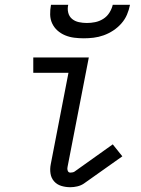

<svg xmlns="http://www.w3.org/2000/svg" viewBox="-20 -770 590 802"><path d="M274 12Q254 12 236 6.5Q218 1 206 -12.5Q194 -26 191 -45Q188 -64 192 -84L266 -466H119V-530H351L262 -72Q260 -64 263 -56.5Q266 -49 274 -49Q278 -49 283 -50Q288 -51 291 -53L451 -167L491 -117L330 -3Q318 5 303 8.5Q288 12 274 12ZM330 -610Q310 -610 290 -612.5Q270 -615 252 -622.5Q234 -630 220 -642.5Q206 -655 198 -672Q190 -689 189.5 -709Q189 -729 193 -750H265Q261 -733 265 -717Q269 -701 281 -691Q293 -681 309.5 -677.5Q326 -674 343 -674Q360 -674 377.5 -677.5Q395 -681 411 -691Q427 -701 437 -717Q447 -733 451 -750H523Q519 -729 510.5 -709Q502 -689 487 -672Q472 -655 453 -642.5Q434 -630 413 -622.5Q392 -615 371 -612.5Q350 -610 330 -610Z"/></svg>

Font: Lode
Style: Italic
Weight: 400
Italic angle: -11°
Monospace: yes
Designer: Belleve Invis
Foundry: Belleve Invis
Version: Version 29.2.0; ttfautohint (v1.8.3)